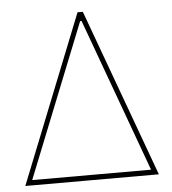

<svg xmlns="http://www.w3.org/2000/svg" viewBox="-48 -682 651 726"><g transform="rotate(-5 277.0 -318.5)"><path d="M19 0 272.9 -637.2H293L525.9 0ZM46.9 -20H498L285.2 -603H279.8Z"/></g></svg>

Font: Datalegreya
Style: Gradient
Weight: 400
Designer: Figs Lab
Foundry: Figs Lab
Version: Version 1.002;PS 001.002;hotconv 1.0.70;makeotf.lib2.5.58329